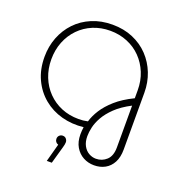

<svg xmlns="http://www.w3.org/2000/svg" viewBox="-174 -853 1197 1297"><g transform="rotate(20 424.5 -204.5)"><path d="M618 223Q576 223 540.5 204Q505 185 483 148Q461 111 461 57Q461 45 462 31.5Q463 18 465 5Q383 14 309 -6Q235 -26 177.5 -73.5Q120 -121 87 -191.5Q54 -262 54 -352Q54 -427 79.5 -492.5Q105 -558 152 -607.5Q199 -657 265.5 -685Q332 -713 413 -713Q494 -713 560 -685Q626 -657 673 -607.5Q720 -558 745.5 -493Q771 -428 771 -354V54Q771 110 751 147.5Q731 185 696.5 204Q662 223 618 223ZM615 177Q659 177 691 147.5Q723 118 723 56V-244Q654 -208 612 -167.5Q570 -127 547.5 -87Q525 -47 517 -11Q509 25 509 53Q509 93 524 121Q539 149 563.5 163Q588 177 615 177ZM413 -35Q431 -35 446 -36.5Q461 -38 479 -42Q491 -84 519 -128Q547 -172 596 -215.5Q645 -259 723 -297V-354Q723 -422 699.5 -479.5Q676 -537 634.5 -579.5Q593 -622 536 -645.5Q479 -669 413 -669Q346 -669 289.5 -645.5Q233 -622 191 -579Q149 -536 126 -478Q103 -420 103 -352Q103 -284 126 -226Q149 -168 191 -125Q233 -82 289.5 -58.5Q346 -35 413 -35ZM309 304 344 175Q332 171 325.5 162Q319 153 319 141Q319 126 329 116.5Q339 107 353 107Q369 107 378 118Q387 129 387 142Q387 157 380 180L345 304Z"/></g></svg>

Font: MuseoModerno Thin ExtraLight
Style: Regular
Weight: 250
Version: Version 1.002